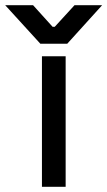

<svg xmlns="http://www.w3.org/2000/svg" viewBox="-78 -717 412 737"><path d="M174 0H83V-501H174ZM77 -549 -58 -697H49L124 -614H132L208 -697H314L180 -549Z"/></svg>

Font: Rilu
Style: Bold
Weight: 500
Designer: Alí Sinisterra
Foundry: Alí Sinisterra
Version: ""